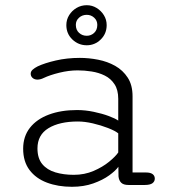

<svg xmlns="http://www.w3.org/2000/svg" viewBox="-20 -710 659 738"><path d="M474 1Q454.5 1 445.8 -7.8Q437 -16.5 435.5 -32L435 -69Q424.5 -54 399.8 -36Q375 -18 338.5 -5Q302 8 256.5 8Q203 8 160.5 -8Q118 -24 93.5 -56.5Q69 -89 69 -138.5Q69 -185.5 95 -218.8Q121 -252 167.8 -269.5Q214.5 -287 276 -287Q308 -287 340.2 -280.2Q372.5 -273.5 398 -264Q423.5 -254.5 434.5 -246.5V-330Q434.5 -364.5 420.2 -386.2Q406 -408 382.8 -419.5Q359.5 -431 332.2 -435.2Q305 -439.5 278.5 -439.5Q244.5 -439.5 208 -430.5Q171.5 -421.5 148.5 -410.5Q141.5 -407 135.2 -405.5Q129 -404 124 -404Q112.5 -404 105.2 -410.5Q98 -417 98 -426.5Q98 -435.5 105.5 -442.2Q113 -449 125 -455Q151.5 -467.5 194.5 -477.5Q237.5 -487.5 287 -487.5Q321.5 -487.5 357.2 -480.5Q393 -473.5 422.8 -456.8Q452.5 -440 471 -411.5Q489.5 -383 489.5 -340V-47H541.5Q558 -47 566.5 -40.8Q575 -34.5 575 -23.5Q575 -12.5 566 -5.8Q557 1 536 1ZM434.5 -197.5Q422 -207.5 395 -218Q368 -228.5 336.8 -235.8Q305.5 -243 279.5 -243Q208.5 -243 166.2 -217.2Q124 -191.5 124 -139.5Q124 -101.5 142.5 -79.2Q161 -57 192.8 -47.5Q224.5 -38 263.5 -38Q305 -38 339.8 -53Q374.5 -68 399.2 -88.2Q424 -108.5 434.5 -124ZM313.5 -536Q281.5 -536 258.2 -558.2Q235 -580.5 235 -613.5Q235 -634.5 245.8 -651.8Q256.5 -669 274.2 -679.5Q292 -690 313.5 -690Q334 -690 351.2 -679.5Q368.5 -669 379.2 -651.8Q390 -634.5 390 -613.5Q390 -580.5 367.2 -558.2Q344.5 -536 313.5 -536ZM313.5 -572.5Q330 -572.5 342 -583.8Q354 -595 354 -614.5Q354 -631 342 -642Q330 -653 313.5 -653Q296 -653 283.8 -642Q271.5 -631 271.5 -614.5Q271.5 -595 283.8 -583.8Q296 -572.5 313.5 -572.5Z"/></svg>

Font: Sono Monospace Light
Style: Regular
Weight: 300
Version: Version 2.112